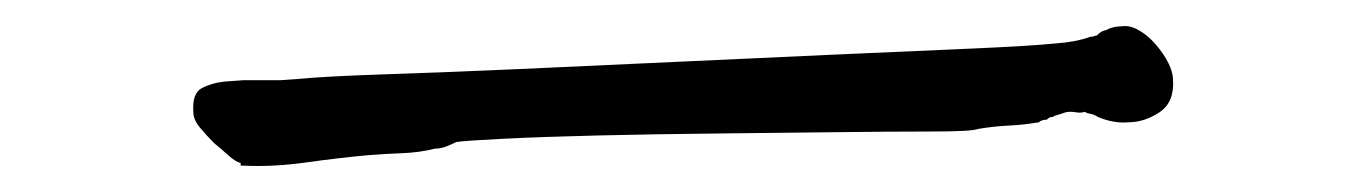

<svg xmlns="http://www.w3.org/2000/svg" viewBox="-20 -404 1040 146"><path d="M163 -278V-280Q159 -281 153.5 -286Q148 -291 143 -295Q137 -301 132 -307Q127 -313 127 -319Q126 -333 133.5 -337Q141 -341 151 -342L165 -343H193L207 -344Q228 -346 273 -347.5Q318 -349 375 -351.5Q432 -354 495 -357Q558 -360 615 -362.5Q672 -365 717.5 -367Q763 -369 783 -371Q798 -372 809 -376Q811 -376 812 -376.5Q813 -377 814 -377Q818 -381 821 -381Q826 -384 833 -384Q839 -385 846 -381Q853 -377 859 -370Q865 -363 868.5 -356Q872 -349 872 -343Q873 -326 861.5 -318.5Q850 -311 838 -311Q827 -310 815 -315Q812 -317 809 -317.5Q806 -318 805 -319Q802 -318 799 -318.5Q796 -319 794 -319Q791 -319 788.5 -318Q786 -317 782 -316Q781 -315 779.5 -315Q778 -315 776 -313Q774 -313 772.5 -312.5Q771 -312 770 -311Q758 -309 747 -308.5Q736 -308 724 -306Q719 -304 689 -304Q659 -304 617 -303.5Q575 -303 526 -302.5Q477 -302 435 -301Q393 -300 363 -298.5Q333 -297 327 -296Q323 -294 319 -292.5Q315 -291 311 -291Q299 -288 285.5 -287.5Q272 -287 260 -286Q238 -284 213 -280.5Q188 -277 166 -278Z"/></svg>

Font: ToneOZ-Tsuipita-TC
Style: Tsuipita-TC
Weight: 400
Designer: :Jeffrey Xuan (Chih-Lin Hsuan)  :
Foundry: jeffreyx@gmail.com, cjkFonts.io
Version: Version 0.24071